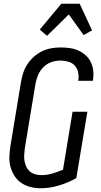

<svg xmlns="http://www.w3.org/2000/svg" viewBox="-20 -996 540 1024"><path d="M198 8Q170 8 143.5 1.5Q117 -5 95 -19.5Q73 -34 58.5 -56Q44 -78 36.5 -104Q29 -130 30 -158Q31 -186 35 -214L92 -559Q96 -584 104 -608Q112 -632 126.5 -654Q141 -676 161.5 -694Q182 -712 205 -723Q228 -734 253 -738.5Q278 -743 303 -743Q328 -743 352.5 -739.5Q377 -736 398 -726.5Q419 -717 436.5 -701.5Q454 -686 464 -665.5Q474 -645 477 -620.5Q480 -596 476 -571L475 -565H397L398 -569Q401 -590 396.5 -611Q392 -632 378.5 -646.5Q365 -661 344.5 -667Q324 -673 302 -673Q278 -673 253.5 -664.5Q229 -656 211 -637.5Q193 -619 183 -595.5Q173 -572 169 -548L112 -203Q110 -186 109 -169Q108 -152 111 -136Q114 -120 121 -105.5Q128 -91 140 -81Q152 -71 168 -66.5Q184 -62 201 -62Q230 -62 259 -70.5Q288 -79 316 -91L367 -400H446L387 -46Q342 -21 293.5 -6.5Q245 8 198 8ZM231 -805 192 -838 307 -976H405L471 -834L426 -809L347 -919Z"/></svg>

Font: Iosevka Algr
Style: Italic
Weight: 400
Italic angle: -9°
Monospace: yes
Designer: Belleve Invis
Foundry: Belleve Invis
Version: Version 26.0.2; ttfautohint (v1.8.3)